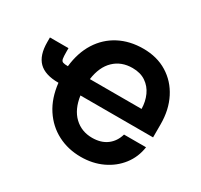

<svg xmlns="http://www.w3.org/2000/svg" viewBox="-154 -937 1199 1147"><g transform="rotate(30 445.0 -363.5)"><path d="M524.9 9.8Q437 9.8 365 -27.6Q293 -64.9 246.6 -135.7Q200.2 -206.5 189 -307.1H187.5Q96.2 -307.1 53 -350.1Q9.8 -393.1 9.8 -484.4V-516.1H137.7V-491.7Q137.7 -459 140.4 -444.1Q143.1 -429.2 153.8 -425Q164.6 -420.9 188.5 -420.9Q199.2 -519 244.1 -590.1Q289.1 -661.1 361.8 -699.2Q434.6 -737.3 527.8 -737.3Q622.6 -737.3 693.1 -693.8Q763.7 -650.4 802.7 -573.7Q841.8 -497.1 841.8 -397.9V-307.1H340.8Q353.5 -217.8 403.6 -170.2Q453.6 -122.6 526.9 -122.6Q587.9 -122.6 627.9 -152.3Q668 -182.1 683.1 -234.9H835Q824.7 -163.1 782 -107.9Q739.3 -52.7 672.9 -21.5Q606.4 9.8 524.9 9.8ZM340.8 -419.9H697.3Q696.3 -470.7 677.2 -512.7Q658.2 -554.7 621.1 -579.8Q584 -605 529.3 -605Q452.6 -605 402.8 -557.1Q353 -509.3 340.8 -419.9Z"/></g></svg>

Font: Inter
Style: Bold
Weight: 700
Designer: Rasmus Andersson
Foundry: rsms
Version: Version 4.001;git-9221beed3